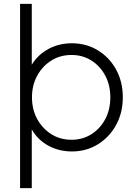

<svg xmlns="http://www.w3.org/2000/svg" viewBox="-20 -765 711 985"><path d="M83 200V-745H143V-433Q174 -484 228 -513.5Q282 -543 349 -543Q423 -543 482.5 -506.5Q542 -470 576 -407.5Q610 -345 610 -266Q610 -186 575.5 -123.5Q541 -61 482 -24.5Q423 12 349 12Q282 12 227.5 -18Q173 -48 143 -101V200ZM347 -48Q404 -48 449 -76.5Q494 -105 520 -154Q546 -203 546 -266Q546 -328 520 -377Q494 -426 449 -454.5Q404 -483 347 -483Q289 -483 243.5 -454.5Q198 -426 171 -377Q144 -328 144 -266Q144 -203 171 -154Q198 -105 243.5 -76.5Q289 -48 347 -48Z"/></svg>

Font: Plus Jakarta Sans Light
Style: Regular
Weight: 300
Designer: Gumpita Rahayu
Foundry: Tokotype
Version: Version 2.006; ttfautohint (v1.8.4.7-5d5b)